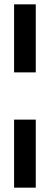

<svg xmlns="http://www.w3.org/2000/svg" viewBox="-20 -758 230 886"><path d="M45 -424V-738H145V-424ZM45 108V-206H145V108Z"/></svg>

Font: Special Gothic Condensed Medium
Style: Regular
Weight: 500
Width: 3
Designer: Alistair McCready
Foundry: Monolith
Version: Version 1.000; ttfautohint (v1.8.4.7-5d5b)